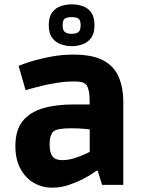

<svg xmlns="http://www.w3.org/2000/svg" viewBox="-20 -853 662 886"><path d="M222 13Q174 13 135.5 -9.5Q97 -32 74 -75Q51 -118 51 -179Q51 -252 84 -293.5Q117 -335 177 -353Q237 -371 319 -371H394Q394 -414 390 -432Q386 -450 381 -458Q377 -465 365.5 -471Q354 -477 319 -477Q283 -477 244.5 -471Q206 -465 173 -457Q140 -449 119 -443Q98 -437 98 -437L66 -549Q66 -549 86.5 -557Q107 -565 142.5 -575Q178 -585 223.5 -593Q269 -601 320 -601Q406 -601 456 -574.5Q506 -548 527.5 -498.5Q549 -449 549 -380V0H451L431 -65H425Q425 -65 407.5 -53Q390 -41 361 -26Q332 -11 296 1Q260 13 222 13ZM267 -114Q295 -114 324.5 -123.5Q354 -133 374 -142.5Q394 -152 394 -152V-256Q394 -256 370 -258.5Q346 -261 308 -261Q242 -261 226 -246Q219 -240 214 -225.5Q209 -211 209 -185Q209 -148 222.5 -131Q236 -114 267 -114ZM311 -640Q286 -640 261.5 -648.5Q237 -657 221 -678Q205 -699 205 -736Q205 -775 221 -796Q237 -817 261.5 -825Q286 -833 311 -833Q337 -833 361 -825Q385 -817 400.5 -796Q416 -775 416 -736Q416 -699 400.5 -678Q385 -657 361 -648.5Q337 -640 311 -640ZM311 -697Q333 -697 342.5 -705.5Q352 -714 352 -736Q352 -760 342.5 -767Q333 -774 311 -774Q289 -774 279 -767Q269 -760 269 -736Q269 -714 279 -705.5Q289 -697 311 -697Z"/></svg>

Font: Ruda SemiBold
Style: Bold
Weight: 900
Designer: Mariela Monsalve and Angelina Sanchez
Foundry: Mariela Monsalve and Angelina Sanchez
Version: Version 2.000